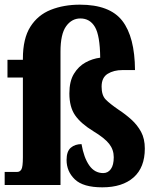

<svg xmlns="http://www.w3.org/2000/svg" viewBox="-25 -792 670 822"><path d="M413 10Q331 10 295.5 -24Q260 -58 260 -107Q260 -144 278 -159.5Q296 -175 324 -175Q334 -117 357 -84Q380 -51 417 -51Q437 -51 449.5 -68Q462 -85 462 -119Q462 -151 442.5 -176Q423 -201 375 -230Q321 -263 296.5 -298.5Q272 -334 272 -392Q272 -444 291.5 -476Q311 -508 341 -524.5Q371 -541 404 -545Q403 -640 381.5 -676.5Q360 -713 319 -713Q282 -713 258 -679.5Q234 -646 234 -571V0H-5V-56H49Q60 -56 66.5 -66.5Q73 -77 73 -119V-460H7V-536H73V-541Q73 -627 105 -677.5Q137 -728 192.5 -750Q248 -772 317 -772Q445 -772 498.5 -703Q552 -634 553 -492H499Q462 -492 436 -476Q410 -460 410 -421Q410 -384 427.5 -366Q445 -348 483 -322Q512 -303 537.5 -280Q563 -257 579 -227.5Q595 -198 595 -156Q595 -75 547 -32.5Q499 10 413 10Z"/></svg>

Font: Noto Serif Tamil ExtraCondensed Black
Style: Regular
Weight: 900
Width: 2
Designer: Indian Type Foundry, Tom Grace, and the Monotype Design Team
Foundry: Monotype Imaging Inc.
Version: Version 2.004; ttfautohint (v1.8.4.7-5d5b)